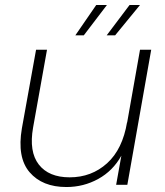

<svg xmlns="http://www.w3.org/2000/svg" viewBox="-20 -743 663 772"><path d="M588 -543 492 0H447L468 -117Q434 -56 375 -23.5Q316 9 247 9Q150 9 99 -50.5Q48 -110 68 -227L125 -543H169L113 -230Q96 -133 136 -81.5Q176 -30 260 -30Q348 -30 410.5 -86.5Q473 -143 491 -252V-249L543 -543ZM367 -723H410L317 -601H283ZM501 -723H543L443 -601H409Z"/></svg>

Font: Poppins ExtraLight
Style: Italic
Weight: 275
Italic angle: -10°
Designer: Ninad Kale (Devanagari), Jonny Pinhorn (Latin)
Foundry: Indian Type Foundry
Version: Version 3.200;PS 1.000;hotconv 16.6.54;makeotf.lib2.5.65590